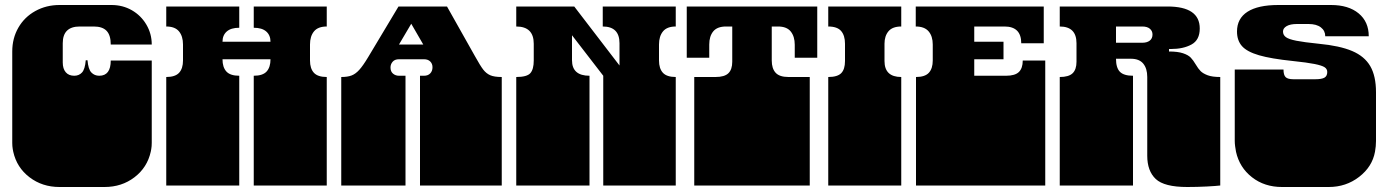

<svg xmlns="http://www.w3.org/2000/svg" viewBox="-20 -742 5554 768"><path d="M33 -135Q32 -140 31 -145.5Q30 -151 29.5 -157.5Q29 -164 29 -170V-171Q29 -184 29 -190Q29 -196 29 -209V-260Q29 -269 29 -273.5Q29 -278 29 -282.5Q29 -287 29 -296V-297Q29 -310 29 -316Q29 -322 29 -334V-536Q29 -589 53.5 -631.5Q78 -674 121.5 -698Q165 -722 218 -722H426Q471 -722 507.5 -701Q544 -680 565.5 -643.5Q587 -607 587 -564H423Q423 -601 406.5 -618.5Q390 -636 355 -636H299Q231 -636 231 -569V-492Q231 -467 243 -453Q255 -439 277 -439Q296 -439 308 -452Q320 -465 323 -501H330Q333 -465 345.5 -452Q358 -439 377 -439Q423 -439 423 -500H587V-334Q587 -321 587 -315Q587 -309 587 -297V-296Q587 -287 587 -282.5Q587 -278 587 -273.5Q587 -269 587 -260V-209Q587 -196 587 -190Q587 -184 587 -172V-171Q587 -164 586.5 -157.5Q586 -151 585 -145.5Q584 -140 583 -135Q569 -72 518 -33Q467 6 398 6H218Q149 6 98 -33Q47 -72 33 -135Z M645 -171V-172Q645 -185 645 -191Q645 -197 645 -209V-260Q645 -269 645 -273.5Q645 -278 645 -282.5Q645 -287 645 -296V-297Q645 -310 645 -316Q645 -322 645 -334V-434Q681 -434 696.5 -451Q712 -468 712 -500V-564Q712 -597 696 -616.5Q680 -636 645 -636V-716H937V-631Q904 -631 887 -616Q870 -601 870 -575H1062Q1062 -601 1045 -616Q1028 -631 995 -631V-716H1287V-636Q1252 -636 1236 -616.5Q1220 -597 1220 -564V-500Q1220 -468 1235.5 -451Q1251 -434 1287 -434V0H995V-135Q995 -144 995 -148.5Q995 -153 995 -157.5Q995 -162 995 -171V-172Q995 -185 995 -191Q995 -197 995 -209V-260Q995 -269 995 -273.5Q995 -278 995 -282.5Q995 -287 995 -296V-297Q995 -310 995 -316Q995 -322 995 -334V-439Q1031 -439 1046.5 -456Q1062 -473 1062 -505H870Q870 -473 885.5 -456Q901 -439 937 -439V0H645V-135Q645 -144 645 -148.5Q645 -153 645 -157.5Q645 -162 645 -171Z M1345 -171V-172Q1345 -185 1345 -191Q1345 -197 1345 -209V-260Q1345 -269 1345 -273.5Q1345 -278 1345 -282.5Q1345 -287 1345 -296V-297Q1345 -310 1345 -316Q1345 -322 1345 -334V-434Q1370 -434 1386 -440Q1402 -446 1417 -462.5Q1432 -479 1453 -514L1574 -716H1768L1880 -517Q1901 -479 1913 -463.5Q1925 -448 1941 -441Q1957 -434 1987 -434V0H1660V-135Q1660 -144 1660 -148.5Q1660 -153 1660 -157.5Q1660 -162 1660 -171V-172Q1660 -185 1660 -191Q1660 -197 1660 -209V-260Q1660 -269 1660 -273.5Q1660 -278 1660 -282.5Q1660 -287 1660 -296V-297Q1660 -310 1660 -316Q1660 -322 1660 -334V-439H1676Q1692 -439 1701 -448.5Q1710 -458 1710 -473Q1710 -487 1701 -496Q1692 -505 1676 -505H1576Q1559 -505 1550.5 -495Q1542 -485 1542 -472Q1542 -456 1552 -447.5Q1562 -439 1576 -439H1602V0H1345V-135Q1345 -144 1345 -148.5Q1345 -153 1345 -157.5Q1345 -162 1345 -171ZM1673 -564 1625 -647 1576 -564Z M2045 -171V-172Q2045 -185 2045 -191Q2045 -197 2045 -209V-260Q2045 -269 2045 -273.5Q2045 -278 2045 -282.5Q2045 -287 2045 -296V-297Q2045 -310 2045 -316Q2045 -322 2045 -334V-434Q2088 -434 2101.5 -449.5Q2115 -465 2115 -500V-567Q2115 -636 2045 -636V-716H2277L2458 -480V-569Q2458 -636 2391 -636V-716H2683V-636Q2648 -636 2632 -616.5Q2616 -597 2616 -564V-500Q2616 -468 2631.5 -451Q2647 -434 2683 -434V0H2393V-135Q2393 -144 2393 -148.5Q2393 -153 2393 -157.5Q2393 -162 2393 -171V-172Q2393 -185 2393 -191Q2393 -197 2393 -209V-260Q2393 -269 2393 -273.5Q2393 -278 2393 -282.5Q2393 -287 2393 -296V-297Q2393 -310 2393 -316Q2393 -322 2393 -334V-439L2268 -601V-501Q2268 -439 2338 -439V0H2045V-135Q2045 -144 2045 -148.5Q2045 -153 2045 -157.5Q2045 -162 2045 -171Z M2757 -171V-172Q2757 -185 2757 -191Q2757 -197 2757 -209V-260Q2757 -269 2757 -273.5Q2757 -278 2757 -282.5Q2757 -287 2757 -296V-297Q2757 -310 2757 -316Q2757 -322 2757 -334V-434H2842Q2878 -434 2893.5 -449Q2909 -464 2909 -495V-636H2884Q2849 -636 2833 -616.5Q2817 -597 2817 -564V-511H2727V-716H3249V-511H3159V-563Q3159 -596 3143 -616Q3127 -636 3092 -636H3067V-500Q3067 -468 3082.5 -451Q3098 -434 3134 -434H3219V-334Q3219 -321 3219 -315Q3219 -309 3219 -297V-296Q3219 -287 3219 -282.5Q3219 -278 3219 -273.5Q3219 -269 3219 -260V-209Q3219 -196 3219 -190Q3219 -184 3219 -172V-171Q3219 -162 3219 -157.5Q3219 -153 3219 -148.5Q3219 -144 3219 -135V0H2757V-135Q2757 -144 2757 -148.5Q2757 -153 2757 -157.5Q2757 -162 2757 -171Z M3293 -171V-172Q3293 -185 3293 -191Q3293 -197 3293 -209V-260Q3293 -269 3293 -273.5Q3293 -278 3293 -282.5Q3293 -287 3293 -296V-297Q3293 -310 3293 -316Q3293 -322 3293 -334V-434Q3330 -434 3345 -449.5Q3360 -465 3360 -498V-567Q3360 -600 3344.5 -618Q3329 -636 3293 -636V-716H3585V-636Q3550 -636 3534 -617Q3518 -598 3518 -567V-498Q3518 -434 3585 -434V0H3293V-135Q3293 -144 3293 -148.5Q3293 -153 3293 -157.5Q3293 -162 3293 -171Z M3644 -171V-172Q3644 -185 3644 -191Q3644 -197 3644 -209V-260Q3644 -269 3644 -273.5Q3644 -278 3644 -282.5Q3644 -287 3644 -296V-297Q3644 -310 3644 -316Q3644 -322 3644 -334V-434Q3680 -434 3695.5 -451Q3711 -468 3711 -500V-564Q3711 -597 3694.5 -616.5Q3678 -636 3643 -636V-716H4155V-569H4065Q4065 -636 3998 -636H3877V-575H3994V-505H3877V-439H4004Q4040 -439 4055.5 -454Q4071 -469 4071 -500H4161V-334Q4161 -321 4161 -315Q4161 -309 4161 -297V-296Q4161 -287 4161 -282.5Q4161 -278 4161 -273.5Q4161 -269 4161 -260V-209Q4161 -196 4161 -190Q4161 -184 4161 -172V-171Q4161 -162 4161 -157.5Q4161 -153 4161 -148.5Q4161 -144 4161 -135V0H3644V-135Q3644 -144 3644 -148.5Q3644 -153 3644 -157.5Q3644 -162 3644 -171Z M4569 -119V-135Q4569 -144 4569 -148.5Q4569 -153 4569 -157.5Q4569 -162 4569 -171V-172Q4569 -185 4569 -191Q4569 -197 4569 -209V-260Q4569 -269 4569 -273.5Q4569 -278 4569 -282.5Q4569 -287 4569 -296V-297Q4569 -310 4569 -316Q4569 -322 4569 -334V-434Q4569 -468 4553 -487.5Q4537 -507 4504 -507H4444Q4444 -471 4459.5 -455Q4475 -439 4512 -439V0H4219V-135Q4219 -144 4219 -148.5Q4219 -153 4219 -157.5Q4219 -162 4219 -171V-172Q4219 -185 4219 -191Q4219 -197 4219 -209V-260Q4219 -269 4219 -273.5Q4219 -278 4219 -282.5Q4219 -287 4219 -296V-297Q4219 -310 4219 -316Q4219 -322 4219 -334V-434Q4255 -434 4270.5 -449Q4286 -464 4286 -495V-569Q4286 -636 4219 -636V-716H4650Q4779 -716 4779 -628Q4779 -582 4746 -564Q4713 -546 4664 -546H4656V-536Q4691 -536 4712 -529Q4733 -522 4743 -511.5Q4753 -501 4763 -484Q4773 -467 4782.5 -457.5Q4792 -448 4810.5 -441Q4829 -434 4861 -434V0Q4845 2 4807 4Q4769 6 4729 6Q4637 6 4603 -26Q4569 -58 4569 -119ZM4590 -604Q4590 -618 4579.5 -627Q4569 -636 4549 -636H4444V-571H4549Q4568 -571 4579 -579.5Q4590 -588 4590 -604Z M4924 -135Q4922 -146 4920.5 -157Q4919 -168 4919 -178V-180Q4919 -190 4919 -194.5Q4919 -199 4919 -209V-260Q4919 -269 4919 -273.5Q4919 -278 4919 -282.5Q4919 -287 4919 -296V-297Q4919 -310 4919 -316Q4919 -322 4919 -334V-464H5114Q5114 -442 5122.5 -433.5Q5131 -425 5154 -425H5241Q5267 -425 5278 -431.5Q5289 -438 5289 -454Q5289 -466 5278.5 -473Q5268 -480 5238.5 -486Q5209 -492 5151 -498Q5064 -507 5016 -521Q4968 -535 4948 -557.5Q4928 -580 4928 -616Q4928 -668 4970 -695Q5012 -722 5093 -722H5304Q5374 -722 5414.5 -688.5Q5455 -655 5455 -597H5281Q5281 -619 5263.5 -632.5Q5246 -646 5214 -646H5168Q5141 -646 5126.5 -637.5Q5112 -629 5112 -616Q5112 -602 5123.5 -593.5Q5135 -585 5165.5 -579Q5196 -573 5255 -567Q5339 -559 5388.5 -538Q5438 -517 5461 -477.5Q5484 -438 5484 -373V-334Q5484 -321 5484 -315Q5484 -309 5484 -297V-296Q5484 -287 5484 -282.5Q5484 -278 5484 -273.5Q5484 -269 5484 -260V-209Q5484 -199 5484 -194.5Q5484 -190 5484 -180V-178Q5484 -168 5483 -157Q5482 -146 5480 -135Q5469 -75 5416.5 -34.5Q5364 6 5295 6H5108Q5038 6 4988 -33Q4938 -72 4924 -135Z"/></svg>

Font: Danfo
Style: Regular
Weight: 400
Version: Version 1.000;Glyphs 3.2 (3236)